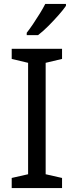

<svg xmlns="http://www.w3.org/2000/svg" viewBox="-20 -964 379 984"><path d="M298 0H40V-52L124 -71V-642L40 -662V-714H298V-662L214 -642V-71L298 -52ZM318 -934Q306 -916 281 -887.5Q256 -859 227.5 -830.5Q199 -802 175 -784H117V-796Q132 -815 149.5 -841Q167 -867 184 -894.5Q201 -922 212 -944H318Z"/></svg>

Font: Noto Sans
Style: Regular
Weight: 400
Designer: Monotype Design Team
Foundry: Monotype Imaging Inc.
Version: Version 2.007